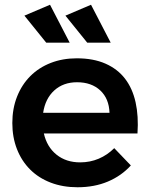

<svg xmlns="http://www.w3.org/2000/svg" viewBox="-20 -785 632 810"><path d="M175 -605 83 -719 191 -765 274 -605ZM348 -605 256 -719 364 -765 447 -605ZM304 -539Q374 -539 425 -516.5Q476 -494 507.5 -453Q539 -412 552 -353.5Q565 -295 560 -222H165Q178 -165 218.5 -132.5Q259 -100 318 -100Q360 -100 396.5 -115.5Q433 -131 462 -160L532 -87Q492 -43 435 -19Q378 5 307 5Q245 5 194 -14.5Q143 -34 107 -70Q71 -106 51.5 -156Q32 -206 32 -266Q32 -327 52 -377.5Q72 -428 108 -464Q144 -500 194 -519.5Q244 -539 304 -539ZM442 -309Q440 -369 403 -403.5Q366 -438 305 -438Q247 -438 209 -403.5Q171 -369 162 -309Z"/></svg>

Font: QuotatisMedium
Style: Regular
Weight: 500
Designer: Julieta Ulanovsky
Foundry: Quotatis-Medium
Version: Version 4.000;PS 004.000;hotconv 1.0.88;makeotf.lib2.5.64775